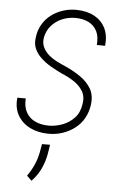

<svg xmlns="http://www.w3.org/2000/svg" viewBox="-54 -577 539 836"><g transform="rotate(5 215.5 -159.0)"><path d="M308.1 -131.8Q314 -165 299.3 -189Q284.7 -212.9 259.5 -229Q234.4 -245.1 207 -256.3Q181.2 -268.6 156.7 -282.7Q132.3 -296.9 113.3 -314.9Q94.2 -333 85 -354.5Q75.7 -376 80.1 -403.8Q84 -435.1 98.6 -460.2Q113.3 -485.4 136 -502.7Q158.7 -520 187.3 -529.3Q215.8 -538.6 246.6 -538.1Q292 -537.6 324.5 -520Q356.9 -502.4 372.8 -470.5Q388.7 -438.5 383.8 -393.1L347.7 -393.6Q351.1 -430.2 338.9 -454.3Q326.7 -478.5 302.5 -490.5Q278.3 -502.4 245.1 -502.9Q214.4 -502.9 187 -491.5Q159.7 -480 140.4 -458.3Q121.1 -436.5 115.2 -405.8Q111.3 -382.3 119.9 -363.8Q128.4 -345.2 144.8 -331.1Q161.1 -316.9 181.4 -306.6Q201.7 -296.4 220.2 -288.6Q256.3 -272.5 286.9 -251.2Q317.4 -230 333.7 -201.4Q350.1 -172.9 344.7 -132.3Q340.3 -99.1 325.2 -72.5Q310.1 -45.9 285.9 -27.6Q261.7 -9.3 232.2 0.5Q202.6 10.3 169.4 9.8Q125.5 9.3 90.6 -7.8Q55.7 -24.9 36.9 -57.4Q18.1 -89.8 22.9 -134.8H59.6Q57.1 -98.6 70.6 -74.2Q84 -49.8 110.1 -37.6Q136.2 -25.4 170.9 -25.4Q201.2 -25.9 230.5 -37.1Q259.8 -48.3 281.2 -71.3Q302.7 -94.2 308.1 -131.8ZM182.6 57.1 176.8 94.2Q170.9 129.9 156.2 161.6Q141.6 193.4 115.7 220.2L94.7 199.7Q111.8 175.3 123.3 149.9Q134.8 124.5 140.6 95.7L147.5 57.1Z"/></g></svg>

Font: Roboto Condensed ExtraLight
Style: Italic
Weight: 250
Italic angle: -12°
Designer: Christian Robertson
Foundry: Google
Version: Version 3.008; 2023